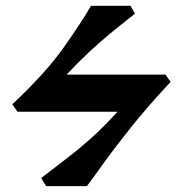

<svg xmlns="http://www.w3.org/2000/svg" viewBox="-20 -635 624 655"><path d="M380.9 -253.9Q366.2 -253.9 335.7 -253.9Q305.2 -253.9 266.4 -253.9Q227.5 -253.9 188 -253.9Q148.4 -253.9 114.7 -253.9Q81.1 -253.9 60.3 -253.9Q39.6 -253.9 39.6 -253.9L22 -279.3Q135.3 -385.3 197.3 -473.1Q259.3 -561 290.5 -615.2Q302.2 -615.2 328.9 -615.2Q355.5 -615.2 383.3 -615.2Q411.1 -615.2 425.3 -615.2L440.4 -588.4Q392.1 -550.3 356.2 -520.8Q320.3 -491.2 285.6 -459Q251 -426.8 207 -380.4Q243.7 -380.4 290.3 -380.4Q336.9 -380.4 385 -380.4Q433.1 -380.4 475.3 -380.4Q517.6 -380.4 544.9 -380.4L562 -355.5Q485.4 -273.9 427.5 -201.4Q369.6 -128.9 331.8 -75.9Q293.9 -22.9 276.4 0Q264.6 0 237.5 0Q210.4 0 182.1 0Q153.8 0 137.2 0L120.6 -27.8Q168.9 -64.9 209.7 -96.2Q250.5 -127.4 291.5 -164.1Q332.5 -200.7 380.9 -253.9Z"/></svg>

Font: Gentium Book Plus
Style: Bold
Weight: 700
Designer: Victor Gaultney, Annie Olsen, Iska Routamaa, Becca Hirsbrunner
Foundry: SIL International
Version: Version 6.101